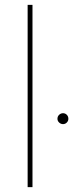

<svg xmlns="http://www.w3.org/2000/svg" viewBox="-20 -772 302 792"><path d="M114 -752V0H94V-752ZM240 -305Q249 -305 255.5 -298.5Q262 -292 262 -282Q262 -273 255.5 -266.5Q249 -260 240 -260Q231 -260 224 -266.5Q217 -273 217 -282Q217 -292 224 -298.5Q231 -305 240 -305Z"/></svg>

Font: Josefin Sans Thin
Style: Regular
Weight: 250
Designer: Santiago Orozco
Foundry: Typemade
Version: Version 2.000